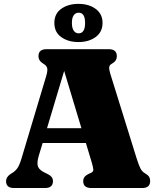

<svg xmlns="http://www.w3.org/2000/svg" viewBox="-20 -948 794 968"><path d="M247 -35Q247 0 207 0H50.5Q10.5 0 10.5 -35Q10.5 -54.5 32 -70L42.5 -76.5Q56.5 -85 67.2 -99.5Q78 -114 89 -151L212.5 -563Q221 -590.5 218 -604Q215 -617.5 199 -626.5Q174 -641 174 -665Q174 -700 214.5 -700H528.5Q569 -700 569 -665Q569 -640 543.5 -626.5Q532.5 -620.5 530.8 -610.2Q529 -600 535.5 -578L669 -149Q680 -114.5 688.2 -98.5Q696.5 -82.5 710 -75Q725.5 -66 731.2 -57.2Q737 -48.5 737 -35Q737 0 696.5 0H440.5Q399.5 0 399.5 -35Q399.5 -57.5 424.5 -70L439.5 -77Q451 -82.5 450.5 -92.8Q450 -103 443 -127.5L413 -227H195L176 -164.5Q164.5 -126.5 171.5 -108.2Q178.5 -90 209 -76L223 -69Q247 -57 247 -35ZM217 -301.5H390.5L303.5 -590.5ZM375.5 -736Q324 -736 289 -760.8Q254 -785.5 254 -832.5Q254 -879 289 -903.8Q324 -928.5 375.5 -928.5Q428 -928.5 462.5 -903Q497 -877.5 497 -832.5Q497 -787 462.5 -761.5Q428 -736 375.5 -736ZM376.5 -884Q361 -884 351.8 -871.2Q342.5 -858.5 342.5 -832.5Q342.5 -806.5 351.8 -793.2Q361 -780 376.5 -780Q409 -780 409 -832.5Q409 -884 376.5 -884Z"/></svg>

Font: Fraunces 72pt Soft Black
Style: Regular
Weight: 900
Version: Version 1.000;[b76b70a41]